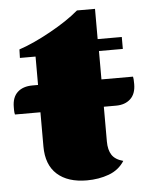

<svg xmlns="http://www.w3.org/2000/svg" viewBox="-49 -665 564 721"><g transform="rotate(-5 233.5 -304.5)"><path d="M458 -330Q458 -293 437.5 -274Q417 -255 383 -255H337V-124Q337 -92 349.5 -73Q362 -54 392 -46Q371 -13 333 1Q295 15 250 15Q178 15 138 -21Q98 -57 98 -126V-255H2Q0 -262 0 -271.5Q0 -281 0 -283Q0 -320 20.5 -339Q41 -358 77 -358H98V-465H39L40 -497Q92 -514 159 -551Q226 -588 268 -624H336V-510H427V-465H337V-358H456Q458 -352 458 -330Z"/></g></svg>

Font: Sansita Black
Style: Regular
Weight: 900
Designer: Pablo Cosgaya
Foundry: Omnibus-Type
Version: Version 1.006; ttfautohint (v1.5)